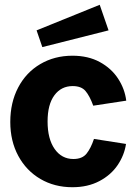

<svg xmlns="http://www.w3.org/2000/svg" viewBox="-20 -773 572 803"><path d="M508 -352 370 -331Q355 -372 337.5 -392.5Q320 -413 284 -413Q236 -413 207.5 -374.5Q179 -336 179 -265Q179 -192 208.5 -150Q238 -108 287 -108Q324 -108 342 -130.5Q360 -153 373 -192L507 -171Q500 -124 472 -82.5Q444 -41 395.5 -15.5Q347 10 283 10Q208 10 149 -24.5Q90 -59 56.5 -121Q23 -183 23 -263Q23 -344 56 -407Q89 -470 148.5 -505Q208 -540 283 -540Q349 -540 397.5 -513.5Q446 -487 474 -444Q502 -401 508 -352ZM434 -646 157 -576 133 -646 397 -753Z"/></svg>

Font: Morrison
Style: Bold
Weight: 700
Designer: Pablo Impallari, Rodrigo Fuenzalida (Modified by Dan O. Williams)
Version: Version 0.03;June 6, 2019;FontCreator 11.5.0.2425 64-bit; tt